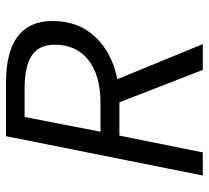

<svg xmlns="http://www.w3.org/2000/svg" viewBox="-48 -648 696 640"><g transform="rotate(-90 300.0 -328.0)"><path d="M35 0 166 -656H343Q550 -656 550 -501Q550 -414 496.5 -358Q443 -302 356 -285L473 0H387L279 -278H168L112 0ZM181 -341H276Q369 -341 420 -381.5Q471 -422 471 -493Q471 -546 435 -570Q399 -594 325 -594H230Z"/></g></svg>

Font: TypoPRO Source Code Pro
Style: Italic
Weight: 400
Italic angle: -11°
Monospace: yes
Designer: Paul D. Hunt, Teo Tuominen
Foundry: Adobe Systems Incorporated
Version: Version 1.030;PS 1.0;hotconv 1.0.84;makeotf.lib2.5.63406